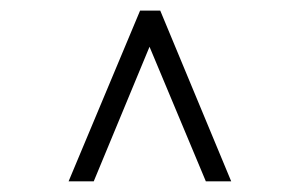

<svg xmlns="http://www.w3.org/2000/svg" viewBox="-20 -677 558 358"><path d="M258.8 -589.8 154.8 -338.9H107.9L241.2 -657.2H278.8L411.1 -338.9H363.8Z"/></svg>

Font: Linear Smooth Low Contrast
Style: Regular
Weight: 500
Designer: Philipp H. Poll, Flanker
Foundry: Philipp H. Poll, reworked by Flanker
Version: Version 1.010 | FøM Fix